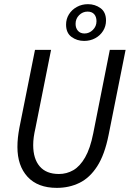

<svg xmlns="http://www.w3.org/2000/svg" viewBox="-20 -898 640 930"><path d="M255.2 12Q163.1 12 113.7 -41.4Q64.4 -94.9 64.4 -185.9Q64.4 -209.6 66.8 -231.5Q69.2 -253.5 73.9 -278.9L149.5 -656.3H227.3L151.5 -276.6Q146.3 -254.1 143.5 -234.1Q140.8 -214.1 140.8 -195.4Q140.8 -128.8 172.5 -92Q204.1 -55.2 265.5 -55.2Q303 -55.2 335.1 -73.7Q367.2 -92.2 392.2 -135.5Q417.1 -178.7 431.6 -252L511.9 -656.3H588.3L506 -244Q486.9 -148.5 450.8 -92.5Q414.8 -36.6 365 -12.3Q315.2 12 255.2 12ZM387.5 -699.8Q352.8 -699.8 326.4 -719.2Q300 -738.6 300 -778.9Q300 -806.2 314 -828.7Q328.1 -851.2 352.4 -864.5Q376.7 -877.8 406 -877.8Q440.5 -877.8 467 -858.5Q493.5 -839.2 493.5 -798.6Q493.5 -771 479.4 -748.5Q465.4 -726 441.3 -712.9Q417.2 -699.8 387.5 -699.8ZM389.5 -735.8Q412.2 -735.8 429.8 -753.1Q447.4 -770.5 447.4 -795.2Q447.4 -816.7 436.2 -829.3Q425.1 -841.8 404 -841.8Q380.6 -841.8 363.3 -824.6Q346.1 -807.4 346.1 -782.4Q346.1 -761.8 357.6 -748.8Q369 -735.8 389.5 -735.8Z"/></svg>

Font: SourceCodeVF
Style: Italic
Weight: 200
Italic angle: -11°
Monospace: yes
Designer: Paul D. Hunt, Teo Tuominen
Foundry: Adobe
Version: Version 1.026;hotconv 1.1.0;makeotfexe 2.6.0